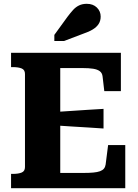

<svg xmlns="http://www.w3.org/2000/svg" viewBox="-20 -987 726 1007"><path d="M637 -226V0H38V-75H49Q76 -75 93.5 -82Q111 -89 111 -111V-599Q111 -621 93.5 -628Q76 -635 49 -635H38V-710H614V-509H527L518 -586Q516 -604 503.5 -613.5Q491 -623 468.5 -626.5Q446 -630 413 -630H296V-80H418Q448 -80 469.5 -82Q491 -84 504.5 -89Q518 -94 525 -102.5Q532 -111 534 -124L547 -226ZM274 -400Q316 -403 357.5 -405.5Q399 -408 440.5 -411Q482 -414 523 -416V-313Q482 -316 440.5 -318.5Q399 -321 357.5 -323.5Q316 -326 274 -329ZM334 -899 265 -804V-772H316L416 -810Q446 -820 466.5 -832.5Q487 -845 497.5 -861.5Q508 -878 508 -900Q508 -928 488 -947.5Q468 -967 435 -967Q412 -967 394.5 -958.5Q377 -950 363 -934.5Q349 -919 334 -899Z"/></svg>

Font: Roboto Serif
Style: Bold
Weight: 700
Designer: Greg Gazdowicz
Foundry: Commercial Type
Version: Version 1.008